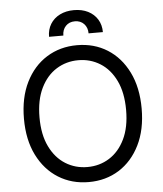

<svg xmlns="http://www.w3.org/2000/svg" viewBox="-61 -982 884 1044"><g transform="rotate(-5 381.0 -460.0)"><path d="M381.3 9.8Q288.6 9.8 215.8 -35.6Q143.1 -81.1 101.3 -164.8Q59.6 -248.5 59.6 -363.3Q59.6 -478.5 101.3 -562.5Q143.1 -646.5 215.8 -691.9Q288.6 -737.3 381.3 -737.3Q474.6 -737.3 546.9 -691.9Q619.1 -646.5 660.6 -562.5Q702.1 -478.5 702.1 -363.3Q702.1 -248.5 660.6 -164.8Q619.1 -81.1 546.9 -35.6Q474.6 9.8 381.3 9.8ZM381.3 -72.3Q447.3 -72.3 500.7 -105.7Q554.2 -139.2 585.7 -204.1Q617.2 -269 617.2 -363.3Q617.2 -458 585.7 -523.2Q554.2 -588.4 500.7 -621.8Q447.3 -655.3 381.3 -655.3Q315.4 -655.3 261.7 -621.8Q208 -588.4 176.3 -523.2Q144.5 -458 144.5 -363.3Q144.5 -269 176.3 -204.1Q208 -139.2 261.7 -105.7Q315.4 -72.3 381.3 -72.3ZM234.4 -795.9Q234.4 -835.4 252.9 -865.5Q271.5 -895.5 304.7 -912.1Q337.9 -928.7 381.3 -928.7Q425.3 -928.7 458.3 -912.1Q491.2 -895.5 509.8 -865.5Q528.3 -835.4 528.3 -795.9H450.2Q450.2 -827.6 431.2 -847.7Q412.1 -867.7 381.3 -867.7Q350.6 -867.7 331.5 -847.7Q312.5 -827.6 312.5 -795.9Z"/></g></svg>

Font: Inter
Style: Regular
Weight: 400
Designer: Rasmus Andersson
Foundry: rsms
Version: Version 4.000;git-8c9346024